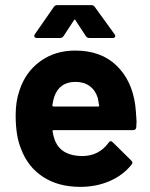

<svg xmlns="http://www.w3.org/2000/svg" viewBox="-20 -720 584 748"><path d="M511 -225Q510 -213 498 -213H189Q183 -213 185 -208Q188 -188 196 -168Q222 -112 302 -112Q366 -113 403 -164Q407 -170 412 -170Q415 -170 419 -166L491 -95Q496 -90 496 -86Q496 -84 492 -78Q459 -37 407 -14.5Q355 8 293 8Q207 8 147.5 -31Q88 -70 62 -140Q41 -190 41 -271Q41 -326 56 -368Q79 -439 136.5 -481Q194 -523 273 -523Q373 -523 433.5 -465Q494 -407 507 -310Q509 -295 512 -248Q512 -238 511 -225ZM191 -342Q187 -329 184 -310Q184 -305 189 -305H362Q368 -305 366 -310Q361 -339 361 -338Q352 -368 329.5 -384.5Q307 -401 274 -401Q211 -401 191 -342ZM116 -587 189 -692Q194 -700 203 -700H336Q345 -700 350 -692L426 -587Q429 -583 429 -580Q429 -572 418 -572H328Q319 -572 314 -580L274 -641Q271 -647 268 -641L228 -580Q223 -572 214 -572H124Q117 -572 114.5 -576.5Q112 -581 116 -587Z"/></svg>

Font: UMi
Style: Bold
Weight: 700
Designer: Peter Middis
Foundry: We Are UMi
Version: Version 1.0